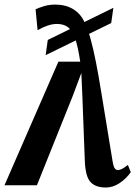

<svg xmlns="http://www.w3.org/2000/svg" viewBox="-52 -828 605 858"><path d="M421 10Q375 10 352.2 -14.8Q329.5 -39.5 327 -110.5L316 -399.5L311.5 -502L273 -399L113 0H-32L209 -552.5H306.5Q296.5 -619.5 283.8 -655.8Q271 -692 251.8 -706.5Q232.5 -721 202.5 -721Q181.5 -721 159.5 -713.2Q137.5 -705.5 116 -693L107 -786.5Q122 -793.5 145 -800.5Q168 -807.5 195 -807.5Q241.5 -807.5 275.2 -787Q309 -766.5 326.5 -727Q341 -696 352.8 -654Q364.5 -612 376.5 -551.5Q388.5 -491 402.5 -404L451 -108Q455.5 -81.5 461.5 -74.8Q467.5 -68 474.5 -68Q483 -68 493 -73Q503 -78 519.5 -91L532.5 -58.5Q511.5 -29 482 -9.5Q452.5 10 421 10ZM152 -581.5 161.5 -649.5 454.5 -793 445 -725Z"/></svg>

Font: Merriweather 24pt ExtraBold
Style: Italic
Weight: 800
Italic angle: -7.8°
Version: Version 2.101